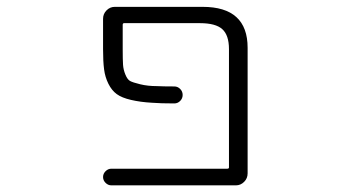

<svg xmlns="http://www.w3.org/2000/svg" viewBox="-20 -565 1040 563"><path d="M574.2 -544.9Q706.1 -544.9 706.1 -424.8V-56.6Q706.1 -42 695.8 -31.7Q685.5 -21.5 671.9 -21.5H306.6Q296.9 -21.5 289.6 -28.8Q282.2 -36.1 282.2 -45.9Q282.2 -55.7 289.6 -63Q296.9 -70.3 306.6 -70.3H646.5Q651.4 -70.3 651.4 -74.2V-420.9Q651.4 -461.9 631.8 -479.5Q612.3 -497.1 566.4 -497.1H343.8Q339.8 -497.1 339.8 -492.2V-420.9Q339.8 -389.6 340.8 -375Q341.8 -360.4 347.7 -346.2Q353.5 -332 361.3 -327.6Q369.1 -323.2 391.1 -317.9Q413.1 -312.5 439.5 -312.5Q458 -311.5 491.2 -311.5Q501 -311.5 508.3 -304.2Q515.6 -296.9 515.6 -286.6Q515.6 -276.4 508.3 -269Q501 -261.7 491.2 -261.7Q451.2 -261.7 425.8 -263.7Q391.6 -265.6 364.3 -272Q336.9 -278.3 322.3 -289.1Q307.6 -299.8 297.9 -319.3Q288.1 -338.9 285.2 -361.8Q282.2 -384.8 282.2 -420.9V-509.8Q282.2 -524.4 292.5 -534.7Q302.7 -544.9 316.4 -544.9Z"/></svg>

Font: Rounded-L Mgen+ 1m light
Style: Regular
Weight: 200
Designer: [Source Han Sans]
Ryoko NISHIZUKA  (kana & ideographs); Paul D. Hunt (Latin, Greek & Cyrillic); Wenlong ZHANG  (bopomofo
Version: Version 1.059.20150602